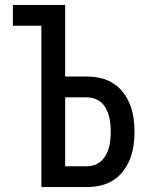

<svg xmlns="http://www.w3.org/2000/svg" viewBox="-20 -755 640 775"><path d="M147 0V-651H32V-735H243V-446H332Q360 -446 387.5 -439.5Q415 -433 438 -418Q461 -403 478 -380.5Q495 -358 505 -332Q515 -306 519 -278.5Q523 -251 523 -223Q523 -195 519 -167.5Q515 -140 505 -114Q495 -88 478 -65.5Q461 -43 438 -28Q415 -13 387.5 -6.5Q360 0 332 0ZM332 -84Q348 -84 363 -89.5Q378 -95 389.5 -106Q401 -117 408.5 -131Q416 -145 420 -160.5Q424 -176 425.5 -191.5Q427 -207 427 -223Q427 -239 425.5 -254.5Q424 -270 420 -285.5Q416 -301 408.5 -315.5Q401 -330 389.5 -340.5Q378 -351 363 -356.5Q348 -362 332 -362H243V-84Z"/></svg>

Font: Iosevka Fixed Curly Md Ex
Style: Regular
Weight: 500
Width: 7
Monospace: yes
Designer: Belleve Invis
Foundry: Belleve Invis
Version: Version 30.1.2